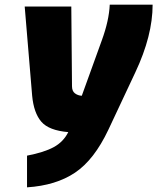

<svg xmlns="http://www.w3.org/2000/svg" viewBox="-20 -567 675 824"><path d="M96 101Q169 87 210.5 64.5Q252 42 273 0Q190 -7 157.5 -44.5Q125 -82 118 -156L86 -539H286L289 -197Q289 -176 301.5 -166.5Q314 -157 331 -156L417 -394Q448 -479 451 -547H635Q635 -414 561 -257L445 -10Q384 119 302 174Q220 229 96 237Z"/></svg>

Font: Exo Black
Style: Italic
Weight: 900
Italic angle: -9°
Designer: Natanael Gama
Foundry: Natanael Gama
Version: Version 1.500; ttfautohint (v1.6)